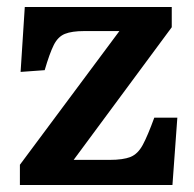

<svg xmlns="http://www.w3.org/2000/svg" viewBox="-20 -530 555 550"><path d="M37 0V-58L322 -441H221Q186 -441 166 -433Q146 -425 134 -401Q122 -377 108 -329L39 -324L51 -510H472V-452L191 -72H294Q333 -72 354 -80.5Q375 -89 389 -115Q403 -141 422 -193H488L474 0Z"/></svg>

Font: Literata SemiBold
Style: Regular
Weight: 600
Designer: Latin by Veronika Burian and Jose Scaglione. Greek by Irene Vlachou. Cyrillic by Vera Evstafieva.
Foundry: TypeTogether
Version: Version 3.103; ttfautohint (v1.8.4.7-5d5b);gftools[0.9.29]